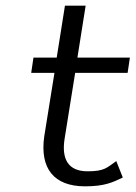

<svg xmlns="http://www.w3.org/2000/svg" viewBox="-20 -646 478 677"><path d="M90 -389H172L136 -165C120 -52 170 11 280 11C349 11 377 -3 413 -20L390 -78C357 -55 349 -42 289 -42C221 -42 196 -84 208 -158L245 -389H430L438 -443H253L282 -626H209L180 -443H98Z"/></svg>

Font: Charger Sport
Style: DfObl
Weight: 400
Designer: Jasper
Foundry: Cannot Into Space Fonts
Version: Version 1.1